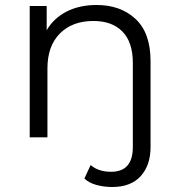

<svg xmlns="http://www.w3.org/2000/svg" viewBox="-20 -550 717 769"><path d="M429 199Q397 199 367 191Q337 183 318 165L343 111Q374 138 425 138Q512 138 512 39V-298Q512 -381 470.5 -423.5Q429 -466 354 -466Q270 -466 220 -416Q170 -366 170 -276V0H99V-526H167V-429Q195 -477 246.5 -503.5Q298 -530 367 -530Q463 -530 523 -474Q583 -418 583 -305V39Q583 112 543.5 155.5Q504 199 429 199Z"/></svg>

Font: Montserrat
Style: Regular
Weight: 400
Designer: Julieta Ulanovsky
Foundry: Julieta Ulanovsky
Version: Version 9.000; ttfautohint (v1.8.4.7-5d5b)